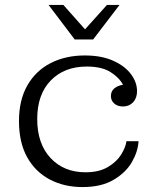

<svg xmlns="http://www.w3.org/2000/svg" viewBox="-20 -747 640 779"><path d="M283 -587 177 -727H237L325 -628L414 -727H465L358 -587ZM315 12Q240 12 181.5 -19Q123 -50 90 -109.5Q57 -169 57 -256Q57 -341 91 -400.5Q125 -460 185.5 -491Q246 -522 324 -522Q392 -522 439.5 -500.5Q487 -479 511.5 -446Q536 -413 536 -377Q536 -349 520 -332Q504 -315 479 -315Q457 -315 443.5 -327Q430 -339 430 -357Q430 -377 444 -388.5Q458 -400 479 -403Q464 -432 428.5 -454.5Q393 -477 332 -477Q241 -477 186 -420.5Q131 -364 131 -264Q131 -164 185 -106Q239 -48 327 -48Q382 -48 418 -69.5Q454 -91 472 -120.5Q490 -150 493 -174H542Q540 -133 515.5 -90Q491 -47 441 -17.5Q391 12 315 12Z"/></svg>

Font: Montagu Slab 16pt Light
Style: Regular
Weight: 300
Designer: Florian Karsten
Foundry: Florian Karsten
Version: Version 1.000; ttfautohint (v1.8.3)